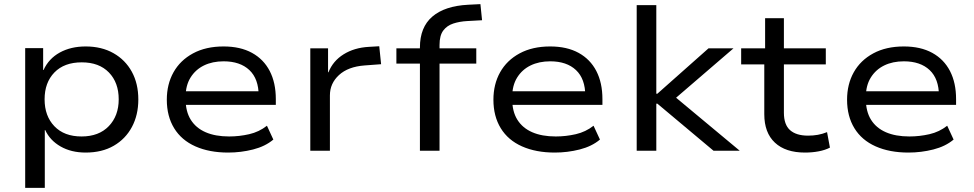

<svg xmlns="http://www.w3.org/2000/svg" viewBox="-20 -730 4716 930"><path d="M102 180V-497H189V-391H191Q216 -446 269.5 -475.5Q323 -505 395 -505Q472 -505 529.5 -472.5Q587 -440 618.5 -382.5Q650 -325 650 -248Q650 -173 619 -115Q588 -57 531 -24Q474 9 395 9Q325 9 273.5 -20.5Q222 -50 199 -100H197V180ZM375 -69Q459 -69 507 -119Q555 -169 555 -249Q555 -330 507.5 -379Q460 -428 376 -428Q291 -428 243.5 -379Q196 -330 196 -249Q196 -168 243.5 -118.5Q291 -69 375 -69Z M1085 9Q994 9 926.5 -21Q859 -51 823.5 -109Q788 -167 788 -247Q788 -322 820.5 -380Q853 -438 915 -471.5Q977 -505 1063 -505Q1144 -505 1200.5 -474Q1257 -443 1286.5 -386Q1316 -329 1316 -250V-222H857V-288H1256L1233 -266Q1233 -348 1188 -390.5Q1143 -433 1063 -433Q1009 -433 968 -413Q927 -393 903 -354.5Q879 -316 879 -261V-250Q879 -190 904 -150Q929 -110 976 -89.5Q1023 -69 1090 -69Q1139 -69 1187 -80Q1235 -91 1273 -121L1304 -54Q1265 -21 1206 -6Q1147 9 1085 9Z M1483 0V-496H1569V-380H1571Q1593 -435 1644.5 -467Q1696 -499 1766 -503L1817 -506L1826 -419L1746 -413Q1666 -407 1622 -366.5Q1578 -326 1578 -268V0Z M2014 0V-422H1900V-496H2037L2014 -473V-500Q2014 -598 2074 -649.5Q2134 -701 2247 -707L2307 -710L2315 -632L2243 -628Q2206 -626 2175.5 -616Q2145 -606 2127 -582Q2109 -558 2109 -512V-485L2091 -496H2287V-422H2109V0Z M2667 9Q2576 9 2508.5 -21Q2441 -51 2405.5 -109Q2370 -167 2370 -247Q2370 -322 2402.5 -380Q2435 -438 2497 -471.5Q2559 -505 2645 -505Q2726 -505 2782.5 -474Q2839 -443 2868.5 -386Q2898 -329 2898 -250V-222H2439V-288H2838L2815 -266Q2815 -348 2770 -390.5Q2725 -433 2645 -433Q2591 -433 2550 -413Q2509 -393 2485 -354.5Q2461 -316 2461 -261V-250Q2461 -190 2486 -150Q2511 -110 2558 -89.5Q2605 -69 2672 -69Q2721 -69 2769 -80Q2817 -91 2855 -121L2886 -54Q2847 -21 2788 -6Q2729 9 2667 9Z M3064 0V-705H3159V-276H3164L3412 -496H3533L3232 -237L3234 -274L3563 0H3436L3164 -228H3159V0Z M3879 9Q3785 9 3733.5 -39Q3682 -87 3682 -177V-418H3570V-496H3686V-642H3777V-496H3980V-418H3777V-184Q3777 -126 3807 -99.5Q3837 -73 3894 -73Q3919 -73 3941.5 -77Q3964 -81 3986 -90L4000 -15Q3977 -3 3945.5 3Q3914 9 3879 9Z M4380 9Q4289 9 4221.5 -21Q4154 -51 4118.5 -109Q4083 -167 4083 -247Q4083 -322 4115.5 -380Q4148 -438 4210 -471.5Q4272 -505 4358 -505Q4439 -505 4495.5 -474Q4552 -443 4581.5 -386Q4611 -329 4611 -250V-222H4152V-288H4551L4528 -266Q4528 -348 4483 -390.5Q4438 -433 4358 -433Q4304 -433 4263 -413Q4222 -393 4198 -354.5Q4174 -316 4174 -261V-250Q4174 -190 4199 -150Q4224 -110 4271 -89.5Q4318 -69 4385 -69Q4434 -69 4482 -80Q4530 -91 4568 -121L4599 -54Q4560 -21 4501 -6Q4442 9 4380 9Z"/></svg>

Font: Nunito Sans 7pt SemiExpanded
Style: Regular
Weight: 400
Width: 6
Designer: Vernon Adams
Foundry: Vernon Adams
Version: Version 3.101;gftools[0.9.27]